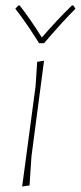

<svg xmlns="http://www.w3.org/2000/svg" viewBox="-20 -678 296 702"><path d="M248 -658 256 -646Q214 -605 141 -520H123Q74 -598 36 -646L47 -658H52Q91 -608 133 -541Q192 -609 243 -658ZM141 -456 95 -106 88 0 61 4 110 -362 116 -452Z"/></svg>

Font: Alegreya Sans SC Thin
Style: Italic
Weight: 100
Italic angle: -7°
Designer: Juan Pablo del Peral
Foundry: Huerta Tipografica
Version: Version 2.007